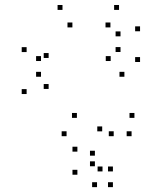

<svg xmlns="http://www.w3.org/2000/svg" viewBox="-20 -544 660 781"><path d="M515.2 10V-10H495.2V10ZM526.8 -64.5V-84.5H506.8V-64.5ZM292.8 -64.5V-84.5H272.8V-64.5ZM177.8 -182.2V-202.2H157.8V-182.2ZM177.8 -308.2V-328.2H157.8V-308.2ZM274.5 -432.5V-452.5H254.5V-432.5ZM429.2 -432.5V-452.5H409.2V-432.5ZM470.2 -396.2V-416.2H450.2V-396.2ZM470.2 -332.5V-352.5H450.2V-332.5ZM430.2 -295.8V-315.8H410.2V-295.8ZM146.8 -295.8V-315.8H126.8V-295.8ZM146.8 -231.8V-251.8H126.8V-231.8ZM486 -231.8V-251.8H466V-231.8ZM549.7 -291.8V-311.8H529.7V-291.8ZM549.7 -416.8V-436.8H529.7V-416.8ZM464.2 -503.7V-523.7H444.2V-503.7ZM234.2 -503.7V-523.7H214.2V-503.7ZM88.3 -332.2V-352.2H68.3V-332.2ZM88.3 -161.5V-181.5H68.3V-161.5ZM250.8 10V-10H230.8V10ZM294.8 166.7V146.7H274.8V166.7ZM374.7 217.2V197.2H354.7V217.2ZM439.3 217.2V197.2H419.3V217.2ZM439.3 153.3V133.3H419.3V153.3ZM397 153.3V133.3H377V153.3ZM366 132.3V112.3H346V132.3ZM366 89.2V69.2H346V89.2ZM442.5 10V-10H422.5V10ZM395.7 -9.7V-29.7H375.7V-9.7ZM294.8 72.8V52.8H274.8V72.8Z"/></svg>

Font: Monaspace Krypton Dots Var
Style: Regular
Weight: 400
Designer: Riley Cran and the Lettermatic Team
Version: Version 1.100 (Monaspace Krypton Dots)